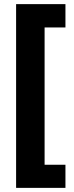

<svg xmlns="http://www.w3.org/2000/svg" viewBox="-20 -746 359 930"><path d="M297 164V52H196V-613H297V-726H58V164Z"/></svg>

Font: Noto Sans Myanmar SemiCondensed ExtraBold
Style: Regular
Weight: 800
Width: 4
Designer: Monotype Design Team
Foundry: Monotype Imaging Inc.
Version: Version 2.107